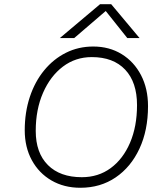

<svg xmlns="http://www.w3.org/2000/svg" viewBox="-20 -880 720 908"><path d="M453 -860H506L640 -700H582L480 -828L331 -700H263ZM97 -264Q97 -349 121 -421.5Q145 -494 189 -547.5Q233 -601 292 -630.5Q351 -660 421 -660Q497 -660 555.5 -624Q614 -588 647 -524.5Q680 -461 680 -378Q680 -264 639.5 -177Q599 -90 527 -41Q455 8 360 8Q283 8 223.5 -26.5Q164 -61 130.5 -122.5Q97 -184 97 -264ZM628 -383Q628 -491 572 -550.5Q516 -610 414 -610Q337 -610 277.5 -565Q218 -520 183.5 -441Q149 -362 149 -261Q149 -157 206.5 -99.5Q264 -42 367 -42Q445 -42 503.5 -85Q562 -128 595 -205Q628 -282 628 -383Z"/></svg>

Font: Overused Grotesk Light
Style: Italic
Weight: 300
Italic angle: -10°
Version: Version 0.003